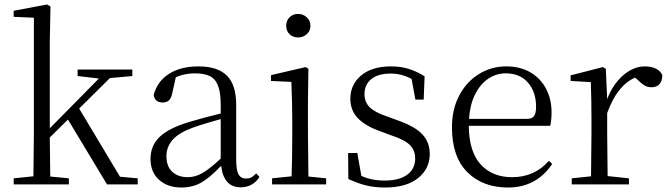

<svg xmlns="http://www.w3.org/2000/svg" viewBox="-20 -822 2979 856"><path d="M570 -512V-483L470 -474L333 -338L515 -34L594 -27V0H457L283 -289L202 -209L204 -35L287 -27V0H41V-27L129 -36L131 -227V-743L41 -747V-774L190 -802L205 -793L202 -639V-250L421 -472L326 -483V-512Z M966 -83Q917 -31 878 -8.5Q839 14 788 14Q728 14 689.5 -20Q651 -54 651 -114Q651 -172 691.5 -211.5Q732 -251 826 -279Q890 -298 964 -316V-354Q964 -409 952 -440Q940 -471 915 -483Q890 -495 848 -495Q805 -495 764 -478L748 -407Q744 -385 733.5 -375Q723 -365 705 -365Q671 -365 665 -398Q681 -459 733 -492.5Q785 -526 865 -526Q950 -526 991.5 -485Q1033 -444 1033 -354V-111Q1033 -63 1043.5 -44.5Q1054 -26 1077 -26Q1090 -26 1100 -31Q1110 -36 1122 -49L1137 -33Q1107 13 1053 13Q977 13 966 -83ZM840 -253Q777 -230 749.5 -198.5Q722 -167 722 -126Q722 -80 748 -56Q774 -32 818 -32Q850 -32 882.5 -50.5Q915 -69 964 -115V-291Q887 -270 840 -253Z M1256 -707Q1256 -730 1271 -745Q1286 -760 1309 -760Q1331 -760 1347.5 -745Q1364 -730 1364 -707Q1364 -684 1347.5 -669.5Q1331 -655 1309 -655Q1286 -655 1271 -669.5Q1256 -684 1256 -707ZM1193 -27 1280 -36Q1283 -119 1283 -227V-285Q1283 -357 1279 -457L1188 -461V-487L1343 -523L1355 -515L1353 -378V-227L1355 -35L1434 -27V0H1193Z M1533 -24 1532 -140H1573L1591 -38Q1635 -17 1695 -17Q1761 -17 1796 -43.5Q1831 -70 1831 -115Q1831 -152 1807.5 -175.5Q1784 -199 1723 -219L1672 -238Q1608 -261 1575 -295.5Q1542 -330 1542 -382Q1542 -445 1590 -485.5Q1638 -526 1723 -526Q1766 -526 1800.5 -515.5Q1835 -505 1873 -482L1869 -378H1832L1815 -470Q1771 -494 1722 -494Q1665 -494 1635 -469Q1605 -444 1605 -403Q1605 -366 1629 -343Q1653 -320 1708 -302L1757 -284Q1832 -257 1864 -222Q1896 -187 1896 -135Q1896 -70 1844 -28Q1792 14 1696 14Q1651 14 1613.5 5Q1576 -4 1533 -24Z M1995 -254Q1995 -335 2027.5 -396.5Q2060 -458 2115.5 -492Q2171 -526 2237 -526Q2299 -526 2344.5 -499.5Q2390 -473 2414.5 -426.5Q2439 -380 2439 -321Q2439 -285 2433 -261H2070Q2071 -146 2123 -89Q2175 -32 2263 -32Q2363 -32 2427 -105L2442 -91Q2371 14 2245 14Q2132 14 2063.5 -54.5Q1995 -123 1995 -254ZM2370 -346Q2370 -412 2334 -453.5Q2298 -495 2235 -495Q2192 -495 2156 -470.5Q2120 -446 2097.5 -400Q2075 -354 2071 -292H2328Q2352 -292 2361 -304.5Q2370 -317 2370 -346Z M2689 -37 2784 -27V0H2529V-27L2615 -36L2617 -227V-285Q2617 -381 2614 -456L2524 -461V-486L2668 -523L2681 -515L2687 -380Q2712 -446 2758 -486Q2804 -526 2855 -526Q2884 -526 2905 -515.5Q2926 -505 2933 -486Q2931 -433 2884 -433Q2867 -433 2853.5 -441Q2840 -449 2821 -468L2811 -476Q2771 -458 2740.5 -419.5Q2710 -381 2687 -318V-227Z"/></svg>

Font: GL-CurulMinamoto Light
Style: Regular
Weight: 300
Designer: Eunice (kana); Ryoko NISHIZUKA 西塚涼子 (ideographs); Frank Grießhammer (Latin, Greek & Cyrillic); Wenlong ZHANG
Foundry: Gutenberg Labo; Adobe
Version: Version 1.002